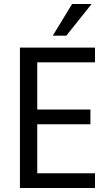

<svg xmlns="http://www.w3.org/2000/svg" viewBox="-20 -944 555 964"><path d="M80 0V-705H457V-631H167V-394H434V-320H167V-74H457V0ZM245 -765 342 -924H440L313 -765Z"/></svg>

Font: Nunito Sans 10pt Condensed Medium
Style: Regular
Weight: 500
Width: 3
Designer: Vernon Adams
Foundry: Vernon Adams
Version: Version 3.101;gftools[0.9.27]